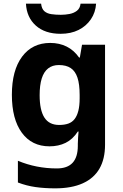

<svg xmlns="http://www.w3.org/2000/svg" viewBox="-20 -791 673 1051"><path d="M255 -556Q305 -556 345 -536Q385 -516 413 -476H417L429 -546H555V1Q555 79 524.5 132Q494 185 433 212.5Q372 240 282 240Q224 240 174.5 233Q125 226 78 208V89Q128 110 181.5 120.5Q235 131 291 131Q349 131 377.5 100Q406 69 406 7V-4Q406 -21 407.5 -39Q409 -57 410 -71H406Q378 -28 339 -9Q300 10 251 10Q154 10 99.5 -64.5Q45 -139 45 -272Q45 -406 101 -481Q157 -556 255 -556ZM302 -435Q267 -435 243.5 -416.5Q220 -398 208.5 -361.5Q197 -325 197 -270Q197 -188 223 -147.5Q249 -107 304 -107Q333 -107 354 -114.5Q375 -122 388.5 -139.5Q402 -157 409 -185Q416 -213 416 -253V-271Q416 -330 404 -366Q392 -402 367 -418.5Q342 -435 302 -435ZM506 -771Q503 -723 477.5 -685.5Q452 -648 410 -627Q368 -606 312 -606Q226 -606 176 -651Q126 -696 122 -771H205Q208 -743 222.5 -730Q237 -717 261 -713.5Q285 -710 313 -710Q337 -710 360.5 -714.5Q384 -719 401 -732Q418 -745 421 -771Z"/></svg>

Font: Noto Sans Myanmar
Style: Regular
Weight: 400
Designer: Monotype Design Team
Foundry: Monotype Imaging Inc.
Version: Version 2.107